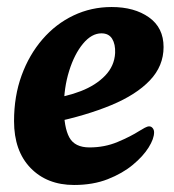

<svg xmlns="http://www.w3.org/2000/svg" viewBox="-20 -511 495 547"><path d="M191 16Q114 16 67 -32.5Q20 -81 20 -166Q20 -237 41.5 -296Q63 -355 101 -399Q139 -443 189.5 -467Q240 -491 298 -491Q363 -491 404.5 -461.5Q446 -432 446 -377Q446 -323 407 -282Q368 -241 297 -211.5Q226 -182 131 -162L118 -229Q168 -235 210.5 -251.5Q253 -268 279.5 -295.5Q306 -323 308 -360Q309 -385 299.5 -400.5Q290 -416 269 -416Q241 -416 216.5 -386.5Q192 -357 177 -309Q162 -261 162 -206Q162 -148 177.5 -119.5Q193 -91 235 -91Q278 -91 315 -106.5Q352 -122 377 -138Q385 -143 392.5 -147Q400 -151 405 -151Q411 -151 415 -146Q419 -141 419 -134Q419 -116 403.5 -91Q388 -66 358.5 -41.5Q329 -17 287 -0.5Q245 16 191 16Z"/></svg>

Font: Alkatra SemiBold
Style: Regular
Weight: 600
Designer: Suman Bhandary
Version: Version 1.100;gftools[0.9.22]